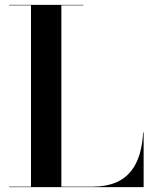

<svg xmlns="http://www.w3.org/2000/svg" viewBox="-20 -770 631 790"><path d="M571 0V-225H569C561.5 -98 513 -2 361 -2H232.5V-748H322.5V-750H17.5V-748H107.5V-2H17.5V0Z"/></svg>

Font: Bodoni* 96pt Medium
Style: Regular
Weight: 500
Version: Version 2.3